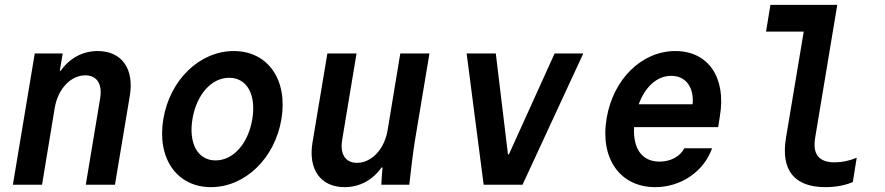

<svg xmlns="http://www.w3.org/2000/svg" viewBox="-20 -760 3640 790"><path d="M33 0H153L205 -315C218 -394 271 -450 331 -450C379 -450 402 -414 392 -355L333 0H453L514 -365C533 -477 481 -550 382 -550C320 -550 267 -521 230 -469H226L238 -540H123Z M848 10C988 10 1111 -108 1138 -270C1165 -432 1082 -550 942 -550C802 -550 679 -432 652 -270C625 -108 708 10 848 10ZM867 -100C794 -100 755 -169 772 -271C789 -371 850 -440 923 -440C996 -440 1035 -371 1018 -269C1001 -169 940 -100 867 -100Z M1687 -180 1747 -540H1627L1575 -225C1562 -146 1509 -90 1449 -90C1401 -90 1378 -126 1388 -185L1447 -540H1327L1266 -175C1247 -63 1299 10 1398 10C1460 10 1513 -19 1550 -71H1554C1552 -48 1550 -25 1549 0H1664C1671 -63 1679 -129 1687 -180Z M1970 0H2130L2380 -540H2262L2074 -125H2070L2020 -540H1900Z M2589 -237H2935L2942 -282C2969 -441 2894 -550 2759 -550C2621 -550 2503 -435 2476 -273C2448 -108 2531 10 2676 10C2782 10 2876 -54 2910 -150H2796C2778 -116 2739 -95 2694 -95C2621 -95 2584 -149 2589 -237ZM2742 -448C2801 -448 2836 -402 2830 -331H2608C2635 -404 2684 -448 2742 -448Z M3334 -193 3425 -740H3150L3132 -630H3287L3214 -193C3192 -60 3248 10 3376 10C3417 10 3457 3 3489 -11L3505 -111C3474 -98 3443 -92 3415 -92C3349 -92 3323 -125 3334 -193Z"/></svg>

Font: CommitMono
Style: Bold Italic
Weight: 700
Monospace: yes
Designer: Eigil Nikolajsen
Foundry: Eigil Nikolajsen
Version: Version 1.143